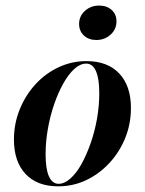

<svg xmlns="http://www.w3.org/2000/svg" viewBox="-20 -643 509 675"><path d="M184.7 12.1Q110.5 12.1 69.8 -31.5Q29 -75 29 -152.4Q29 -208.1 49.2 -258.1Q69.4 -308.1 104.4 -346.4Q139.5 -384.7 185.9 -406.5Q232.3 -428.2 283.9 -428.2Q358.1 -428.2 399.2 -384.7Q440.3 -341.1 440.3 -263.7Q440.3 -207.3 420.2 -157.7Q400 -108.1 364.5 -69.8Q329 -31.5 283.1 -9.7Q237.1 12.1 184.7 12.1ZM186.3 3.2Q206.5 3.2 227.4 -15.3Q248.4 -33.9 266.1 -65.7Q283.9 -97.6 298.4 -138.7Q312.9 -179.8 321 -225.4Q329 -271 329 -315.3Q329 -366.9 317.3 -393.1Q305.6 -419.4 283.1 -419.4Q262.1 -419.4 241.5 -400.8Q221 -382.3 202.8 -350Q184.7 -317.7 170.6 -277Q156.5 -236.3 148.4 -190.7Q140.3 -145.2 140.3 -100.8Q140.3 -49.2 152 -23Q163.7 3.2 186.3 3.2ZM318.5 -502.4Q291.9 -502.4 275 -518.1Q258.1 -533.9 258.1 -558.9Q258.1 -586.3 278.6 -604.8Q299.2 -623.4 328.2 -623.4Q355.6 -623.4 372.6 -608.1Q389.5 -592.7 389.5 -567.7Q389.5 -540.3 369 -521.4Q348.4 -502.4 318.5 -502.4Z"/></svg>

Font: Playfair 144pt
Style: Bold Italic
Weight: 700
Italic angle: -15.6°
Designer: Claus Eggers Sørensen
Foundry: Claus Eggers Sørensen
Version: Version 2.203